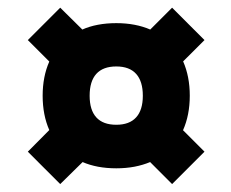

<svg xmlns="http://www.w3.org/2000/svg" viewBox="-20 -494 591 492"><path d="M421 -22.3 364.7 -78.7Q346.3 -71 324.5 -66.8Q302.7 -62.7 278 -62.7Q253 -62.7 231.2 -66.8Q209.3 -71 191.7 -78.7L134.3 -22.3L51.3 -105.3L106.3 -160.7Q89.3 -199.3 89.3 -248.7Q89.3 -297.7 106.3 -336.3L51.3 -391.3L134.3 -474.3L191 -418.3Q208.7 -426.3 230.7 -430.5Q252.7 -434.7 278 -434.7Q303 -434.7 324.8 -430.5Q346.7 -426.3 365 -418.3L421 -474.3L504 -391.3L449.3 -336.7Q466.3 -298 466.3 -248.7Q466.3 -199.3 449 -160.3L504 -105.3ZM278 -174.3Q311.7 -174.3 328.8 -193.2Q346 -212 346 -248.7Q346 -285.7 328.8 -304.7Q311.7 -323.7 278 -323.7Q244 -323.7 226.8 -304.7Q209.7 -285.7 209.7 -248.7Q209.7 -212 226.8 -193.2Q244 -174.3 278 -174.3Z"/></svg>

Font: Nata Sans
Style: Regular
Weight: 400
Designer: Daniel Uzquiano Cruz
Version: Version 1.001